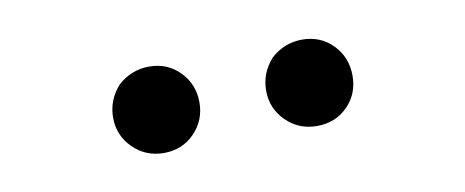

<svg xmlns="http://www.w3.org/2000/svg" viewBox="-30 -857 673 278"><g transform="rotate(-10 307.0 -717.5)"><path d="M195 -654Q168 -654 149.5 -672.5Q131 -691 131 -717Q131 -743 149 -763Q169 -781 195 -781Q222 -781 240 -762.5Q258 -744 258 -717.5Q258 -691 240 -672.5Q222 -654 195 -654ZM420 -654Q393 -654 374.5 -672.5Q356 -691 356 -717Q356 -743 374 -763Q394 -781 420 -781Q447 -781 465 -762.5Q483 -744 483 -717Q483 -690 465 -672Q447 -654 420 -654Z"/></g></svg>

Font: GenSenRounded TW M
Style: Regular
Weight: 500
Version: Version 1.501;PS 1;hotconv 16.6.51;makeotf.lib2.5.65220